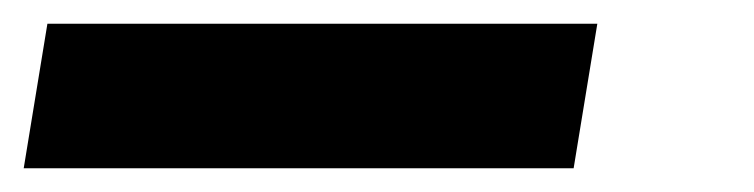

<svg xmlns="http://www.w3.org/2000/svg" viewBox="-40 -20 636 162"><path d="M444 122 464 0H0L-20 122Z"/></svg>

Font: Iosevka Sparkle Heavy Oblique
Style: Regular
Weight: 900
Italic angle: -9°
Designer: Belleve Invis
Foundry: Belleve Invis
Version: Version 4.5.0; ttfautohint (v1.8.3)